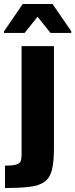

<svg xmlns="http://www.w3.org/2000/svg" viewBox="-46 -741 377 961"><path d="M-21 200V88Q18 88 35.5 82.5Q53 77 57.5 65.5Q62 54 62 35V-510H224V0Q224 69 214 109Q204 149 177.5 168.5Q151 188 102.5 194Q54 200 -21 200ZM-26 -576V-584L68 -721H217L311 -584V-576H207L142 -657L77 -576Z"/></svg>

Font: Saira Thin
Style: Bold
Weight: 700
Version: Version 1.101